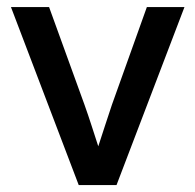

<svg xmlns="http://www.w3.org/2000/svg" viewBox="-20 -536 566 556"><path d="M208 0 11.7 -515.6H122.1L224.6 -232.9Q235.4 -202.6 245.1 -172.4Q254.9 -142.1 264.6 -112.3Q274.4 -142.1 284.2 -172.4Q293.9 -202.6 304.2 -232.9L405.3 -515.6H514.2L317.4 0Z"/></svg>

Font: Inter Display Medium
Style: Regular
Weight: 500
Designer: Rasmus Andersson
Foundry: rsms
Version: Version 4.001;git-9221beed3